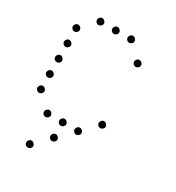

<svg xmlns="http://www.w3.org/2000/svg" viewBox="-198 -794 997 1086"><g transform="rotate(30 300.0 -250.5)"><path d="M149 -673Q141 -673 134.5 -666Q128 -659 128 -651V-649Q128 -641 134.5 -634.5Q141 -628 149 -628H151Q159 -628 166 -634.5Q173 -641 173 -649V-651Q173 -659 166 -666Q159 -673 151 -673ZM249 -673Q241 -673 234.5 -666Q228 -659 228 -651V-649Q228 -641 234.5 -634.5Q241 -628 249 -628H251Q259 -628 266 -634.5Q273 -641 273 -649V-651Q273 -659 266 -666Q259 -673 251 -673ZM349 -673Q341 -673 334.5 -666Q328 -659 328 -651V-649Q328 -641 334.5 -634.5Q341 -628 349 -628H351Q359 -628 366 -634.5Q373 -641 373 -649V-651Q373 -659 366 -666Q359 -673 351 -673ZM49 -573Q41 -573 34.5 -566Q28 -559 28 -551V-549Q28 -541 34.5 -534.5Q41 -528 49 -528H51Q59 -528 66 -534.5Q73 -541 73 -549V-551Q73 -559 66 -566Q59 -573 51 -573ZM449 -573Q441 -573 434.5 -566Q428 -559 428 -551V-549Q428 -541 434.5 -534.5Q441 -528 449 -528H451Q459 -528 466 -534.5Q473 -541 473 -549V-551Q473 -559 466 -566Q459 -573 451 -573ZM49 -473Q41 -473 34.5 -466Q28 -459 28 -451V-449Q28 -441 34.5 -434.5Q41 -428 49 -428H51Q59 -428 66 -434.5Q73 -441 73 -449V-451Q73 -459 66 -466Q59 -473 51 -473ZM49 -373Q41 -373 34.5 -366Q28 -359 28 -351V-349Q28 -341 34.5 -334.5Q41 -328 49 -328H51Q59 -328 66 -334.5Q73 -341 73 -349V-351Q73 -359 66 -366Q59 -373 51 -373ZM49 -273Q41 -273 34.5 -266Q28 -259 28 -251V-249Q28 -241 34.5 -234.5Q41 -228 49 -228H51Q59 -228 66 -234.5Q73 -241 73 -249V-251Q73 -259 66 -266Q59 -273 51 -273ZM49 -173Q41 -173 34.5 -166Q28 -159 28 -151V-149Q28 -141 34.5 -134.5Q41 -128 49 -128H51Q59 -128 66 -134.5Q73 -141 73 -149V-151Q73 -159 66 -166Q59 -173 51 -173ZM449 -173Q441 -173 434.5 -166Q428 -159 428 -151V-149Q428 -141 434.5 -134.5Q441 -128 449 -128H451Q459 -128 466 -134.5Q473 -141 473 -149V-151Q473 -159 466 -166Q459 -173 451 -173ZM149 -73Q141 -73 134.5 -66Q128 -59 128 -51V-49Q128 -41 134.5 -34.5Q141 -28 149 -28H151Q159 -28 166 -34.5Q173 -41 173 -49V-51Q173 -59 166 -66Q159 -73 151 -73ZM249 -73Q241 -73 234.5 -66Q228 -59 228 -51V-49Q228 -41 234.5 -34.5Q241 -28 249 -28H251Q259 -28 266 -34.5Q273 -41 273 -49V-51Q273 -59 266 -66Q259 -73 251 -73ZM349 -73Q341 -73 334.5 -66Q328 -59 328 -51V-49Q328 -41 334.5 -34.5Q341 -28 349 -28H351Q359 -28 366 -34.5Q373 -41 373 -49V-51Q373 -59 366 -66Q359 -73 351 -73ZM249 27Q241 27 234.5 34Q228 41 228 49V51Q228 59 234.5 65.5Q241 72 249 72H251Q259 72 266 65.5Q273 59 273 51V49Q273 41 266 34Q259 27 251 27ZM149 127Q141 127 134.5 134Q128 141 128 149V151Q128 159 134.5 165.5Q141 172 149 172H151Q159 172 166 165.5Q173 159 173 151V149Q173 141 166 134Q159 127 151 127Z"/></g></svg>

Font: Doto Rounded Light
Style: Regular
Weight: 300
Monospace: yes
Version: Version 1.000